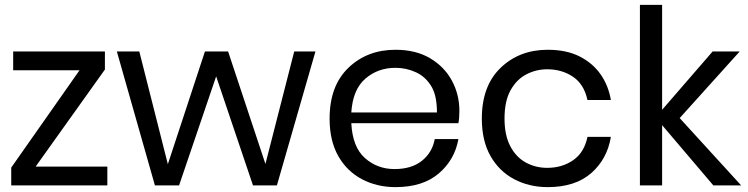

<svg xmlns="http://www.w3.org/2000/svg" viewBox="-20 -760 3065 787"><path d="M420 0H26V-73L306 -472H34V-549H410V-475L126 -77H420Z M1115 0H1017L866 -447L714 0H615L459 -549H551L668 -87L820 -549H915L1068 -88L1186 -549H1273Z M1601 7Q1525 7 1463.5 -25.5Q1402 -58 1366.5 -120.5Q1331 -183 1331 -274Q1331 -408 1408 -482Q1485 -556 1601 -556Q1684 -556 1742.5 -521.5Q1801 -487 1832 -430Q1863 -373 1863 -305Q1863 -276 1859 -255H1420Q1425 -157 1476 -112Q1527 -67 1597 -67Q1667 -67 1709.5 -101Q1752 -135 1762 -190H1859Q1844 -105 1778.5 -49Q1713 7 1601 7ZM1771 -299Q1771 -364 1751 -401Q1727 -444 1686.5 -463Q1646 -482 1601 -482Q1529 -482 1477.5 -437.5Q1426 -393 1420 -299Z M2225 7Q2149 7 2087.5 -25.5Q2026 -58 1990.5 -120.5Q1955 -183 1955 -274Q1955 -408 2032 -482Q2109 -556 2225 -556Q2302 -556 2356 -528.5Q2410 -501 2442 -455Q2474 -409 2484 -350H2388Q2374 -415 2328.5 -445.5Q2283 -476 2223 -476Q2178 -476 2138 -455.5Q2098 -435 2073 -390.5Q2048 -346 2048 -274Q2048 -206 2071.5 -161Q2095 -116 2135 -94Q2175 -72 2223 -72Q2284 -72 2329.5 -103.5Q2375 -135 2388 -199H2484Q2469 -108 2403.5 -50.5Q2338 7 2225 7Z M3018 0H2904L2694 -247V0H2603V-740H2694V-310L2901 -549H3012L2766 -276Z"/></svg>

Font: Ulagadi Sans
Style: Regular
Weight: 400
Designer: Ninad Kale (Devanagari), Jonny Pinhorn (Latin)
Foundry: Indian Type Foundry
Version: Version 3.01;March 29, 2020;FontCreator 12.0.0.2522 64-bit; 